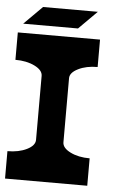

<svg xmlns="http://www.w3.org/2000/svg" viewBox="-53 -780 516 818"><g transform="rotate(5 205.0 -371.0)"><path d="M117.2 -175.8V-449.2Q117.2 -473.6 82.8 -490.7Q48.3 -507.8 0 -507.8V-625H351.6V-507.8Q303.2 -507.8 269 -490.7Q234.4 -473.6 234.4 -449.7V-175.8Q234.4 -151.4 269 -134.3Q303.2 -117.2 351.6 -117.2V0H0V-117.2Q48.3 -117.2 82.8 -134.3Q117.2 -151.4 117.2 -175.8ZM253.9 -664.1H19.5L97.7 -742.2H332Z"/></g></svg>

Font: Leporid
Style: Regular
Weight: 400
Designer: GGBotNet
Foundry: GGBotNet
Version: 1.00